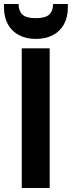

<svg xmlns="http://www.w3.org/2000/svg" viewBox="-41 -942 360 962"><path d="M68 0V-700H208V0ZM138 -747Q90 -747 54 -766Q18 -785 -1.5 -820.5Q-21 -856 -21 -904V-922H52Q52 -888 71 -869.5Q90 -851 138 -851Q187 -851 206 -869.5Q225 -888 225 -922H299V-904Q299 -855 279 -819.5Q259 -784 223 -765.5Q187 -747 138 -747Z"/></svg>

Font: DM Sans 17pt ExtraBold
Style: Regular
Weight: 800
Version: Version 4.004;gftools[0.9.30]